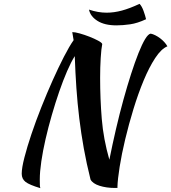

<svg xmlns="http://www.w3.org/2000/svg" viewBox="-20 -903 891 999"><path d="M190 76Q133 59 113 43.5Q93 28 93 1Q93 -29 107 -83.5Q121 -138 143.5 -205Q166 -272 195 -345Q224 -418 254 -485Q284 -552 312.5 -607.5Q341 -663 363 -694L356 -736Q370 -736 395 -729Q420 -722 445.5 -712Q471 -702 490.5 -691.5Q510 -681 512 -674Q507 -650 504 -601.5Q501 -553 501 -498Q501 -389 509.5 -284.5Q518 -180 549 -72Q565 -152 583.5 -231.5Q602 -311 622 -383.5Q642 -456 662 -518Q682 -580 700.5 -626.5Q719 -673 735 -699.5Q751 -726 764 -728Q775 -726 788 -719.5Q801 -713 813 -704Q825 -695 835 -684Q845 -673 851 -662Q819 -649 787.5 -601Q756 -553 727.5 -484.5Q699 -416 674.5 -336Q650 -256 631.5 -178.5Q613 -101 602.5 -35Q592 31 591 71Q591 73 592 74Q589 75 585.5 75Q582 75 579 75Q533 75 497.5 63.5Q462 52 451 31Q430 -53 416 -131Q402 -209 392.5 -287Q383 -365 377.5 -444.5Q372 -524 369 -611Q350 -581 329 -532.5Q308 -484 288 -426Q268 -368 249.5 -304Q231 -240 217 -179Q203 -118 195 -63.5Q187 -9 187 31Q187 52 187.5 61Q188 70 190 76ZM443 -853Q490 -837 535 -837Q573 -837 614 -848Q655 -859 706 -883Q718 -871 727 -846Q736 -821 740 -803Q695 -782 657 -776.5Q619 -771 586 -771Q524 -771 487 -794.5Q450 -818 443 -853Z"/></svg>

Font: Kaushan Script
Style: Regular
Weight: 400
Designer: Pablo Impallari
Foundry: Pablo Impallari
Version: Version 1.002